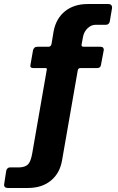

<svg xmlns="http://www.w3.org/2000/svg" viewBox="-53 -762 587 953"><path d="M445 -530Q455 -530 459 -525Q463 -520 462 -513L448 -439Q446 -424 428 -424H346Q335 -424 333 -413L255 34Q244 98 199.5 134.5Q155 171 86 171H-13Q-36 171 -32 150L-22 85Q-20 78 -15.5 73.5Q-11 69 -4 69H42Q72 68 86 54Q100 40 107 -1L179 -415Q181 -424 174 -424H113Q95 -424 98 -439L111 -513Q113 -520 118 -525Q123 -530 133 -530H188Q200 -530 203 -545L213 -606Q225 -670 269.5 -706Q314 -742 382 -742H484Q505 -742 503 -721L492 -656Q491 -649 486 -644Q481 -639 473 -639H422Q400 -639 382 -622Q364 -605 359 -579L352 -541Q350 -530 362 -530H445Z"/></svg>

Font: Libre Franklin
Style: Bold
Weight: 700
Designer: Pablo Impallari, Rodrigo Fuenzalida, Nhung Nguyen
Foundry: Impallari Type
Version: Version 3.000